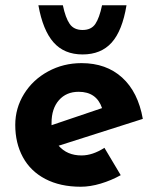

<svg xmlns="http://www.w3.org/2000/svg" viewBox="-20 -698 593 730"><path d="M377 -136 439 -32Q403 -12 363 0Q323 12 287 12Q209 12 152.5 -17.5Q96 -47 67 -100.5Q38 -154 38 -223Q38 -287 71.5 -341Q105 -395 163 -426.5Q221 -458 290 -458Q384 -458 444.5 -403Q505 -348 523 -246L203 -144Q235 -107 290 -107Q332 -107 377 -136ZM176 -231V-222L368 -287Q347 -349 279 -349Q232 -349 204 -317Q176 -285 176 -231ZM126 -678H219Q229 -630 245 -607Q261 -584 294 -584Q327 -584 342.5 -607Q358 -630 368 -678H461Q445 -581 404.5 -536Q364 -491 294 -491Q224 -491 183.5 -537Q143 -583 126 -678Z"/></svg>

Font: Josefin Sans
Style: Bold
Weight: 700
Designer: Santiago Orozco
Foundry: Typemade
Version: Version 2.000